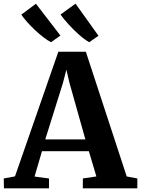

<svg xmlns="http://www.w3.org/2000/svg" viewBox="-40 -1030 770 1050"><path d="M42 -65.5 279 -747H429.5L653 -65L711 -54V0H413V-54L487 -65L446 -203H189.5L149 -64.5L228 -54V0H-18.5L-19.5 -54ZM427 -267.5 340 -576.5 323 -649 304 -575.5 207.5 -267.5ZM238.5 -799.5Q220 -809 197.2 -826.5Q174.5 -844 151.2 -865.8Q128 -887.5 108.5 -909.5Q89 -931.5 76.5 -950L156.5 -1009.5L290.5 -835.5L239.5 -799.5ZM447.5 -799.5Q423 -813 393 -839.5Q363 -866 335.5 -896.2Q308 -926.5 291 -950.5L373 -1010L498.5 -834.5L448.5 -799.5Z"/></svg>

Font: Merriweather 36pt
Style: Bold
Weight: 700
Designer: Eben Sorkin
Foundry: Eben Sorkin
Version: Version 2.100